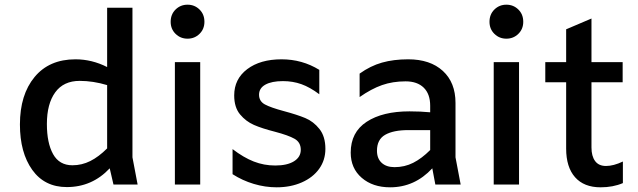

<svg xmlns="http://www.w3.org/2000/svg" viewBox="-20 -787 2720 819"><path d="M464 0 448 -69Q373 11 265 11Q170 11 117.5 -62.5Q65 -136 65 -256Q65 -383 127.5 -458.5Q190 -534 302 -534Q372 -534 437 -501V-754H545V-116L567 0ZM437 -154V-424Q377 -442 320 -442Q251 -442 215.5 -393Q180 -344 180 -258Q180 -177 206.5 -129.5Q233 -82 289 -82Q329 -82 365 -100Q401 -118 437 -154Z M708 -694Q708 -726 729 -746.5Q750 -767 780 -767Q810 -767 831 -746.5Q852 -726 852 -694Q852 -663 831 -642.5Q810 -622 780 -622Q750 -622 729 -642.5Q708 -663 708 -694ZM834 -522V0H726V-522Z M972 -44V-151Q1019 -115 1062.5 -98Q1106 -81 1154 -81Q1205 -81 1234 -99Q1263 -117 1263 -148Q1263 -180 1236.5 -195Q1210 -210 1153 -225Q1098 -239 1063.5 -254Q1029 -269 1004 -299Q979 -329 979 -380Q979 -450 1034.5 -492Q1090 -534 1181 -534Q1269 -534 1342 -489V-385Q1302 -415 1265.5 -428Q1229 -441 1187 -441Q1139 -441 1112 -426Q1085 -411 1085 -383Q1085 -355 1110 -341.5Q1135 -328 1191 -313Q1247 -298 1282 -283.5Q1317 -269 1342.5 -237Q1368 -205 1368 -152Q1368 -104 1341.5 -67Q1315 -30 1267.5 -9Q1220 12 1160 12Q1111 12 1062.5 -2.5Q1014 -17 972 -44Z M1837 0 1824 -69Q1749 12 1644 12Q1570 12 1523 -28.5Q1476 -69 1476 -136Q1476 -223 1544 -267.5Q1612 -312 1727 -312Q1774 -312 1815 -308V-336Q1815 -386 1787.5 -413Q1760 -440 1710 -440Q1655 -440 1609.5 -424Q1564 -408 1514 -373V-473Q1560 -506 1609.5 -520Q1659 -534 1721 -534Q1815 -534 1869 -484.5Q1923 -435 1923 -348V-116L1945 0ZM1815 -147V-232H1721Q1658 -232 1623 -212Q1588 -192 1588 -144Q1588 -111 1608 -92.5Q1628 -74 1663 -74Q1706 -74 1742.5 -92.5Q1779 -111 1815 -147Z M2068 -694Q2068 -726 2089 -746.5Q2110 -767 2140 -767Q2170 -767 2191 -746.5Q2212 -726 2212 -694Q2212 -663 2191 -642.5Q2170 -622 2140 -622Q2110 -622 2089 -642.5Q2068 -663 2068 -694ZM2194 -522V0H2086V-522Z M2503 -522H2636V-436H2503V-158Q2503 -121 2518.5 -100Q2534 -79 2565 -79Q2597 -79 2637 -98V-6Q2595 12 2542 12Q2471 12 2433 -31Q2395 -74 2395 -153V-436H2306V-522H2395V-662L2503 -708Z"/></svg>

Font: Amiko SemiBold
Style: Regular
Weight: 600
Designer: Pablo Impallari, Rodrigo Fuenzalida, Andres Torresi
Foundry: Impallari Type
Version: Version 1.001; ttfautohint (v1.3)